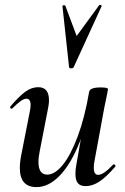

<svg xmlns="http://www.w3.org/2000/svg" viewBox="-20 -751 512 784"><path d="M61 -65Q61 -89 67 -119L102 -297Q105 -312 105 -322Q105 -348 88 -348Q78 -348 64 -338Q50 -328 31 -309Q29 -307 27 -307Q24 -307 22 -310.5Q20 -314 23 -317Q58 -358 83.5 -376.5Q109 -395 136 -395Q180 -395 180 -342Q180 -324 174 -297L143 -138Q137 -110 137 -90Q137 -38 173 -38Q204 -38 236.5 -78Q269 -118 297.5 -194.5Q326 -271 344 -376L360 -375Q340 -258 305 -170Q270 -82 224.5 -34.5Q179 13 129 13Q61 13 61 -65ZM288 -41Q288 -60 292 -80L344 -376Q347 -394 391 -394Q421 -394 421 -387L417 -365Q407 -318 406 -312L365 -89Q363 -80 363 -66Q363 -37 381 -37Q403 -37 442 -79Q443 -80 445 -80Q448 -80 450.5 -76.5Q453 -73 450 -70Q415 -29 386.5 -10Q358 9 330 9Q308 9 298 -3Q288 -15 288 -41ZM247 -727 293 -604 385 -730Q386 -731 388 -731Q391 -731 393.5 -729.5Q396 -728 395 -726L281 -477Q279 -472 270 -472Q267 -472 264.5 -473.5Q262 -475 262 -477L235 -726Q235 -729 240.5 -729.5Q246 -730 247 -727Z"/></svg>

Font: Cormorant Garamond SemiBold
Style: Italic
Weight: 600
Italic angle: -10°
Designer: Christian Thalmann (Catharsis Fonts)
Foundry: Catharsis Fonts
Version: Version 4.000